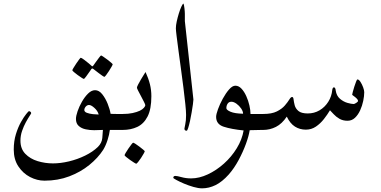

<svg xmlns="http://www.w3.org/2000/svg" viewBox="-20 -720 2111 1064"><path d="M690.9 -44.4Q690.9 -27.8 684.8 -13.9Q678.7 0 651.9 0H626H588.9Q585.9 24.9 575.9 56.2Q565.9 87.4 551.8 110.4Q522.9 155.3 474.9 194.3Q426.8 233.4 363.8 257.3Q300.8 281.2 226.6 281.2Q185.5 281.2 146.5 261Q107.4 240.7 81.8 202.1Q56.2 163.6 56.2 108.9Q56.2 62.5 68.1 23.7Q80.1 -15.1 96.2 -43.7Q112.3 -72.3 125.2 -88.1Q138.2 -104 140.1 -104Q144.5 -104 148.7 -100.6Q152.8 -97.2 152.8 -92.8Q152.8 -90.8 143.8 -77.1Q134.8 -63.5 123 -42Q111.3 -20.5 102.3 5.6Q93.3 31.7 93.3 59.6Q93.3 104.5 120.1 132.3Q147 160.2 188.5 172.9Q230 185.5 273.4 185.5Q315.4 185.5 362.3 174.3Q409.2 163.1 451.7 142.3Q494.1 121.6 522.5 94.2Q544.4 72.3 546.9 44.9Q549.3 17.6 550.3 0Q539.6 0 528.3 0.7Q517.1 1.5 501.5 1.5Q478 1.5 454.8 -3.4Q431.6 -8.3 416.3 -22Q400.9 -35.6 400.9 -61Q400.9 -77.1 409.9 -103.5Q418.9 -129.9 434.3 -156.7Q449.7 -183.6 468.5 -201.9Q487.3 -220.2 506.8 -220.2Q528.8 -220.2 546.6 -197.8Q564.5 -175.3 576.7 -144.8Q588.9 -114.3 592.8 -89.4Q599.6 -88.9 608.2 -88.6Q616.7 -88.4 626 -88.4H651.9Q678.7 -88.4 684.8 -74.7Q690.9 -61 690.9 -44.4ZM526.9 -85.4Q521.5 -105.5 503.4 -121.8Q485.4 -138.2 473.6 -138.2Q462.9 -138.2 455.1 -129.2Q447.3 -120.1 447.3 -110.4Q447.3 -100.1 461.7 -94.7Q476.1 -89.4 494.9 -87.4Q513.7 -85.4 526.9 -85.4ZM604.5 -363.8Q604.5 -361.3 598.4 -350.3Q592.3 -339.4 583.7 -326.2Q575.2 -313 567.9 -303.5Q560.5 -293.9 557.6 -293.9Q556.2 -293.9 547.1 -300.3Q538.1 -306.6 526.6 -315.2Q515.1 -323.7 506.6 -330.6Q498 -337.4 497.1 -337.9Q494.1 -340.3 491.7 -340.3Q489.3 -340.3 486.8 -337.9Q485.8 -336.9 476.6 -323.2Q467.3 -309.6 457.3 -296.1Q447.3 -282.7 444.3 -282.7Q442.4 -282.7 432.4 -289.1Q422.4 -295.4 410.4 -304.2Q398.4 -313 389.6 -320.6Q380.9 -328.1 380.9 -330.6Q380.9 -333.5 387.5 -344.2Q394 -355 402.6 -367.9Q411.1 -380.9 418.5 -390.4Q425.8 -399.9 427.2 -399.9Q431.6 -399.9 445.3 -389.6Q459 -379.4 471.7 -368.9Q484.4 -358.4 485.4 -356.9Q489.7 -352.5 491.7 -352.5Q494.6 -352.5 498 -357.9Q499 -359.4 508.5 -372.8Q518.1 -386.2 528.1 -399.4Q538.1 -412.6 540 -412.6Q542.5 -412.6 552.5 -405.8Q562.5 -398.9 574.7 -389.9Q586.9 -380.9 595.7 -373Q604.5 -365.2 604.5 -363.8Z M818.8 -187Q818.8 -115.2 797.9 -74.5Q776.9 -33.7 741 -16.8Q705.1 0 660.6 0H634.8Q607.9 0 601.8 -13.9Q595.7 -27.8 595.7 -44.4Q595.7 -61 601.8 -74.7Q607.9 -88.4 634.8 -88.4H660.6Q690.9 -88.4 714.6 -93.5Q738.3 -98.6 754.9 -106.4Q770 -113.8 777.6 -122.8Q785.2 -131.8 785.2 -136.7Q785.2 -141.1 778.1 -155Q771 -168.9 762 -186Q752.9 -203.1 745.8 -216.8Q738.8 -230.5 738.8 -233.9Q738.8 -238.8 745.4 -251.5Q752 -264.2 760.7 -279.1Q769.5 -293.9 777.1 -305.9Q784.7 -317.9 786.6 -320.8Q802.7 -285.6 810.8 -253.4Q818.8 -221.2 818.8 -187ZM782.2 118.2Q782.2 120.6 776.1 131.6Q770 142.6 761.5 155.5Q752.9 168.5 745.1 178Q737.3 187.5 734.4 187.5Q732.9 187.5 722.9 181.2Q712.9 174.8 700.7 166.3Q688.5 157.7 679.4 150.1Q670.4 142.6 670.4 140.1Q670.4 137.2 676.8 126.5Q683.1 115.7 691.9 102.8Q700.7 89.8 708.3 80.3Q715.8 70.8 717.8 70.8Q720.7 70.8 731 77.4Q741.2 84 752.9 92.8Q764.6 101.6 773.4 109.1Q782.2 116.7 782.2 118.2Z M1051.8 -168.5Q1051.8 -161.6 1049.1 -142.1Q1046.4 -122.6 1042.2 -97.7Q1038.1 -72.8 1033 -49.6Q1027.8 -26.4 1022.9 -11Q1018.1 4.4 1014.2 4.4Q1002 4.4 1002 -7.3Q1002 -10.3 1006.6 -30.8Q1011.2 -51.3 1011.2 -83Q1011.2 -103 1007.1 -142.8Q1002.9 -182.6 996.6 -233.4Q990.2 -284.2 982.9 -337.6Q975.6 -391.1 969.2 -438.7Q962.9 -486.3 958.7 -519.8Q954.6 -553.2 954.6 -563Q954.6 -579.1 959.5 -601.6Q964.4 -624 971.2 -646Q978 -668 985.1 -683.3Q992.2 -698.7 996.6 -700.2Q999.5 -695.8 1002 -675.3Q1004.4 -654.8 1004.4 -643.6V-603Z M1469.2 -44.4Q1469.2 -27.8 1463.1 -13.9Q1457 0 1430.7 0L1363.8 1.5Q1358.9 33.2 1342.8 77.4Q1326.7 121.6 1302.5 166.7Q1278.3 211.9 1248 246.6Q1210.9 288.1 1174.3 305.9Q1137.7 323.7 1100.1 323.7Q1079.1 323.7 1052 315.9Q1024.9 308.1 999.5 297.4Q974.1 286.6 957.3 277.3Q940.4 268.1 940.4 265.6Q940.4 254.9 951.7 254.9Q961.4 254.9 986.1 261.7Q1010.7 268.6 1039.1 268.6Q1084 268.6 1131.6 246.3Q1179.2 224.1 1221.2 186.5Q1263.2 148.9 1292.2 101.3Q1321.3 53.7 1330.1 2.9Q1262.7 -3.9 1220.2 -17.6Q1177.7 -31.2 1177.7 -72.3Q1177.7 -86.4 1188 -114.7Q1198.2 -143.1 1214.6 -173.1Q1231 -203.1 1249.3 -224.1Q1267.6 -245.1 1284.2 -245.1Q1302.7 -245.1 1318.1 -228.8Q1333.5 -212.4 1344.7 -187.5Q1356 -162.6 1362.1 -135.7Q1368.2 -108.9 1368.2 -88.4H1430.7Q1457 -88.4 1463.1 -74.7Q1469.2 -61 1469.2 -44.4ZM1327.1 -89.8Q1327.1 -103 1316.4 -118.7Q1305.7 -134.3 1290.5 -145.3Q1275.4 -156.2 1262.2 -156.2Q1248.5 -156.2 1241.5 -145.5Q1234.4 -134.8 1234.4 -120.6Q1234.4 -110.8 1257.3 -100.8Q1280.3 -90.8 1327.1 -89.8Z M1998.5 -209Q1998.5 -188 1992.9 -160.9Q1987.3 -133.8 1975.8 -108.6Q1964.4 -83.5 1947 -67.1Q1929.7 -50.8 1905.8 -50.8Q1879.9 -50.8 1860.8 -62Q1841.8 -73.2 1829.1 -87.2Q1816.4 -101.1 1808.6 -108.9Q1794.4 -85 1774.9 -60.1Q1755.4 -35.2 1730.5 -18.3Q1705.6 -1.5 1674.8 -1.5Q1641.6 -1.5 1614.7 -18.3Q1587.9 -35.2 1569.3 -73.7Q1542.5 -33.7 1509 -16.8Q1475.6 0 1439 0H1413.1Q1386.2 0 1380.1 -13.9Q1374 -27.8 1374 -44.4Q1374 -61 1380.1 -74.7Q1386.2 -88.4 1413.1 -88.4H1439Q1485.8 -88.4 1514.2 -102.5Q1542.5 -116.7 1558.6 -135.5Q1574.7 -154.3 1583.3 -168.5Q1591.8 -182.6 1598.6 -182.6Q1605.5 -182.6 1606.9 -168.9Q1608.4 -155.3 1613 -137Q1617.7 -118.7 1633.8 -105Q1649.9 -91.3 1685.5 -91.3Q1721.2 -91.3 1750.7 -108.6Q1780.3 -126 1799.1 -155.8Q1817.9 -185.5 1821.3 -221.7Q1823.2 -236.3 1832 -236.3Q1833 -236.3 1836.4 -232.2Q1839.8 -228 1840.3 -218.8Q1844.7 -189 1864 -172.6Q1883.3 -156.2 1905.3 -149.9Q1927.2 -143.6 1940.4 -143.6Q1943.8 -143.6 1953.9 -149.7Q1963.9 -155.8 1963.9 -160.6Q1963.9 -167.5 1955.8 -175Q1947.8 -182.6 1939.7 -188.2Q1931.6 -193.8 1931.6 -195.3Q1931.6 -197.8 1935.1 -210.9Q1938.5 -224.1 1943.6 -240Q1948.7 -255.9 1953.4 -267.8Q1958 -279.8 1960.9 -279.8Q1968.8 -279.8 1977.5 -266.4Q1986.3 -252.9 1992.4 -236.1Q1998.5 -219.2 1998.5 -209Z"/></svg>

Font: Scheherazade New Rohingya
Style: Regular
Weight: 400
Designer: SIL International
Foundry: SIL International
Version: Version 3.000 ; LngRng